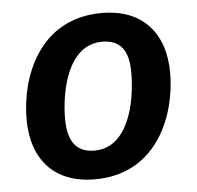

<svg xmlns="http://www.w3.org/2000/svg" viewBox="-45 -590 666 650"><g transform="rotate(-5 288.0 -264.5)"><path d="M252 15C468 15 537 -184 537 -322C537 -458 461 -544 324 -544C109 -544 39 -348 39 -208C39 -70 115 15 252 15ZM259 -82C200 -82 169 -118 169 -198C169 -288 198 -447 317 -447C376 -447 407 -412 406 -332C406 -242 378 -82 259 -82Z"/></g></svg>

Font: Fira Sans Medium
Style: Italic
Weight: 500
Italic angle: -8°
Designer: bBox Type GmbH & Carrois Corporate GbR & Edenspiekermann AG
Foundry: bBox Type GmbH & Carrois Corporate GbR & Edenspiekermann AG
Version: Version 4.301;PS 004.301;hotconv 1.0.88;makeotf.lib2.5.64775